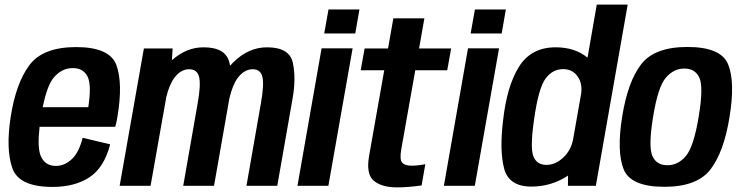

<svg xmlns="http://www.w3.org/2000/svg" viewBox="-20 -805 3213 832"><path d="M207.5 5Q61.5 5 33.2 -77Q5 -159 26 -296.5Q48.5 -443.5 107 -522.2Q165.5 -601 310 -601Q456.5 -601 484.8 -522Q513 -443 489 -299.5Q485 -274.5 479.5 -255.5H151.5Q141.5 -166.5 156 -130.5Q174 -86 222.5 -86Q259.5 -86 291 -115.2Q322.5 -144.5 338 -208L457.5 -179.5Q431 -78 367.2 -36.5Q303.5 5 207.5 5ZM165 -340.5H362.5Q377 -434 360.5 -471Q342.5 -510 295.5 -510Q248 -510 213 -469Q184.5 -435.5 165 -340.5Z M498.5 0 603.5 -595H728L725 -544Q787.5 -600 862 -600Q960 -600 974.5 -532Q976 -526 977 -520Q983 -527 989.5 -533.5Q1056 -600 1137 -600Q1235 -600 1249.2 -532Q1263.5 -464 1247.5 -376L1181.5 0H1048L1110.5 -357Q1125 -438 1117.2 -471.5Q1109.5 -505 1075 -505Q1039 -505 1011 -468.5Q987.5 -437 974 -378.5Q974 -377 973.5 -376L907.5 0H774L836.5 -357Q851 -438 842.8 -471.5Q834.5 -505 799.5 -505Q764 -505 736 -468.5Q713.5 -438.5 700.5 -384L632.5 0Z M1269 0 1373.5 -595.5H1508L1403 0ZM1403.5 -764H1537.5L1519.5 -660H1385Z M1701 7Q1634 7 1599.8 -21.8Q1565.5 -50.5 1579.5 -130L1645 -500.5H1543L1560 -595H1661.5L1684.5 -725.5H1819L1796 -595H1935L1918 -500.5H1779.5L1719 -159Q1711 -114 1722.5 -100.5Q1734 -87 1763.5 -87Q1790 -87 1823 -93.5L1807 -1.5Q1748 7 1701 7Z M1903.5 0 2008 -595.5H2142.5L2037.5 0ZM2038 -764H2172L2154 -660H2019.5Z M2441 0 2441.5 -44.5Q2438.5 -42.5 2435 -40Q2366 3.5 2283 3.5Q2185 3.5 2164.5 -74.8Q2144 -153 2160 -282.5Q2176 -430.5 2228.5 -515.2Q2281 -600 2388 -600Q2470.5 -600 2525 -556Q2525.5 -555.5 2526 -555.5L2566 -785H2700L2562 0ZM2463 -199 2498.5 -400Q2504 -443.5 2483.5 -473Q2461 -505.5 2420.5 -505.5Q2374.5 -505.5 2344.2 -464.8Q2314 -424 2295 -292Q2276.5 -167 2291 -128.8Q2305.5 -90.5 2347.5 -90.5Q2388 -90.5 2421.5 -123Q2453.5 -153 2463 -199Z M2859 4.5Q2712.5 4.5 2682.2 -72.2Q2652 -149 2676 -299Q2700.5 -451.5 2758.5 -526.5Q2816.5 -601.5 2958.5 -601.5Q3105 -601.5 3135.5 -525.5Q3166 -449.5 3141.5 -299Q3117 -147 3059 -71.2Q3001 4.5 2859 4.5ZM2872 -89Q2918.5 -89 2952.2 -129Q2986 -169 3007.5 -298.5Q3029 -427.5 3010.8 -467.8Q2992.5 -508 2946 -508Q2899 -508 2865 -468Q2831 -428 2810 -298.5Q2789 -169.5 2807 -129.2Q2825 -89 2872 -89Z"/></svg>

Font: Anybody SemiBold
Style: Italic
Weight: 600
Italic angle: -10°
Designer: Tyler Finck
Foundry: Etcetera Type Company
Version: Version 1.010; ttfautohint (v1.8.3) -l 8 -r 50 -G 200 -x 14 